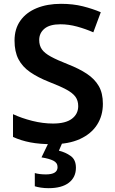

<svg xmlns="http://www.w3.org/2000/svg" viewBox="-20 -744 600 1004"><path d="M518 -201Q518 -139 487.5 -91.5Q457 -44 398 -17Q339 10 253 10Q188 10 138.5 0.5Q89 -9 48 -28V-147Q93 -126 148.5 -112Q204 -98 257 -98Q323 -98 356 -123Q389 -148 389 -189Q389 -218 374.5 -238Q360 -258 326.5 -276Q293 -294 236 -316Q178 -339 137.5 -367Q97 -395 76.5 -434.5Q56 -474 56 -532Q56 -593 86.5 -636Q117 -679 172 -701.5Q227 -724 299 -724Q362 -724 413.5 -711Q465 -698 507 -680L468 -575Q427 -593 383 -605Q339 -617 296 -617Q240 -617 212.5 -594Q185 -571 185 -535Q185 -506 199 -486Q213 -466 246 -448Q279 -430 335 -408Q394 -385 434.5 -358Q475 -331 496.5 -294Q518 -257 518 -201ZM377 133Q377 183 340 211.5Q303 240 234 240Q212 240 193 237Q174 234 162 230V161Q187 168 220 168Q281 168 281 130Q281 107 258.5 96Q236 85 197 79L235 0H307L288 44Q322 52 349.5 71.5Q377 91 377 133Z"/></svg>

Font: Noto Sans Lao Looped SemiBold
Style: Regular
Weight: 600
Designer: Mark Frömberg, Ben Mitchell
Foundry: The Fontpad Ltd
Version: Version 1.002; ttfautohint (v1.8.4.7-5d5b)